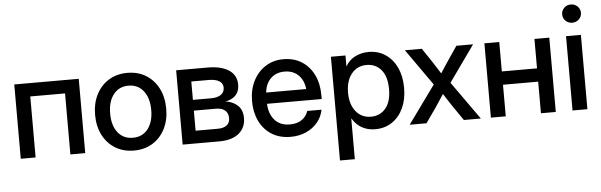

<svg xmlns="http://www.w3.org/2000/svg" viewBox="-55 -927 4156 1327"><g transform="rotate(-5 2023.5 -263.5)"><path d="M505.4 -515.6V0H402.3V-423.3H161.1V0H58.1V-515.6Z M843.3 11.7Q769.5 11.7 713.9 -22.5Q658.2 -56.6 627.2 -117.2Q596.2 -177.7 596.2 -256.8Q596.2 -336.9 627.2 -397.7Q658.2 -458.5 713.9 -492.9Q769.5 -527.3 843.3 -527.3Q917 -527.3 972.4 -492.9Q1027.8 -458.5 1058.8 -397.7Q1089.8 -336.9 1089.8 -256.8Q1089.8 -177.7 1058.8 -117.2Q1027.8 -56.6 972.4 -22.5Q917 11.7 843.3 11.7ZM843.3 -77.1Q909.7 -77.1 947.8 -126Q985.8 -174.8 985.8 -256.8Q985.8 -339.8 947.5 -389.2Q909.2 -438.5 843.3 -438.5Q777.3 -438.5 739 -389.4Q700.7 -340.3 700.7 -256.8Q700.7 -174.3 738.8 -125.7Q776.9 -77.1 843.3 -77.1Z M1181.2 0V-515.6H1399.9Q1492.2 -515.6 1545.9 -481Q1599.6 -446.3 1599.6 -378.9Q1599.6 -333.5 1574 -306.4Q1548.3 -279.3 1502.4 -271Q1552.7 -264.6 1586.2 -233.6Q1619.6 -202.6 1619.6 -146Q1619.6 -79.6 1571.8 -39.8Q1523.9 0 1435.1 0ZM1278.8 -87.9H1432.6Q1473.1 -87.9 1495.1 -105Q1517.1 -122.1 1517.1 -153.8Q1517.1 -189 1495.1 -208Q1473.1 -227.1 1432.6 -227.1H1278.8ZM1278.8 -301.8H1404.3Q1449.2 -301.8 1473.6 -319.1Q1498 -336.4 1498 -368.2Q1498 -397.5 1472.4 -413.3Q1446.8 -429.2 1399.9 -429.2H1278.8Z M1930.7 11.7Q1854 11.7 1799.1 -22.9Q1744.1 -57.6 1714.6 -118.4Q1685.1 -179.2 1685.1 -256.8Q1685.1 -335.4 1715.8 -396.5Q1746.6 -457.5 1800.8 -492.4Q1855 -527.3 1925.3 -527.3Q1998.5 -527.3 2052.5 -493.2Q2106.4 -459 2136.2 -398.2Q2166 -337.4 2166 -257.8V-230H1786.6Q1789.6 -160.2 1826.9 -117.2Q1864.3 -74.2 1932.1 -74.2Q1982.9 -74.2 2015.6 -97.2Q2048.3 -120.1 2059.1 -156.7H2158.2Q2148.9 -106.9 2116.9 -68.8Q2085 -30.8 2036.9 -9.5Q1988.8 11.7 1930.7 11.7ZM1787.6 -308.1H2065.4Q2059.1 -369.6 2022 -405.5Q1984.9 -441.4 1926.3 -441.4Q1867.7 -441.4 1830.8 -405.5Q1793.9 -369.6 1787.6 -308.1Z M2254.9 204.1V-515.6H2356V-441.4H2357.4Q2381.8 -483.9 2424.3 -504.9Q2466.8 -525.9 2517.1 -525.9Q2583.5 -525.9 2633.8 -491.9Q2684.1 -458 2712.2 -397.7Q2740.2 -337.4 2740.2 -257.8Q2740.2 -178.2 2712.4 -117.9Q2684.6 -57.6 2634.3 -23.7Q2584 10.3 2516.6 10.3Q2466.3 10.3 2425.8 -11.7Q2385.3 -33.7 2359.4 -77.6H2357.9V204.1ZM2495.6 -78.6Q2558.1 -78.6 2596.9 -124.5Q2635.7 -170.4 2635.7 -257.8Q2635.7 -345.2 2596.9 -391.4Q2558.1 -437.5 2495.6 -437.5Q2429.7 -437.5 2390.4 -388.4Q2351.1 -339.4 2351.1 -257.8Q2351.1 -176.8 2390.4 -127.7Q2429.7 -78.6 2495.6 -78.6Z M2756.3 0 2946.3 -262.7 2768.1 -515.6H2885.7L2947.3 -423.8Q2961.9 -400.9 2976.3 -378.9Q2990.7 -356.9 3004.4 -334.5Q3019 -356.9 3033.2 -378.9Q3047.4 -400.9 3063 -423.8L3125.5 -515.6H3241.2L3062.5 -264.2L3250 0H3132.3L3060.5 -104.5Q3045.9 -127 3031.7 -148.4Q3017.6 -169.9 3003.9 -191.4Q2989.7 -169.9 2975.3 -148.4Q2960.9 -127 2946.3 -104.5L2873 0Z M3422.9 -515.6V-311.5H3667V-515.6H3770V0H3667V-219.2H3422.9V0H3319.8V-515.6Z M3886.2 0V-515.6H3989.3V0ZM3937.5 -604.5Q3910.2 -604.5 3891.4 -622.8Q3872.6 -641.1 3872.6 -667.5Q3872.6 -694.3 3891.4 -712.6Q3910.2 -731 3937.5 -731Q3964.8 -731 3983.9 -712.6Q4002.9 -694.3 4002.9 -667.5Q4002.9 -641.1 3983.9 -622.8Q3964.8 -604.5 3937.5 -604.5Z"/></g></svg>

Font: Inter Display Medium
Style: Regular
Weight: 500
Designer: Rasmus Andersson
Foundry: rsms
Version: Version 4.001;git-9221beed3